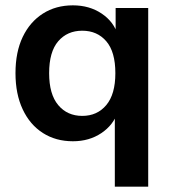

<svg xmlns="http://www.w3.org/2000/svg" viewBox="-20 -519 640 719"><path d="M410 180V-100H421Q405 -51 359.5 -20.5Q314 10 253 10Q189 10 140.5 -21Q92 -52 65 -109.5Q38 -167 38 -245Q38 -324 65 -380.5Q92 -437 140.5 -468Q189 -499 253 -499Q315 -499 361 -468Q407 -437 422 -386H413V-489H535V180ZM288 -85Q344 -85 378 -125.5Q412 -166 412 -245Q412 -325 378 -364.5Q344 -404 288 -404Q232 -404 198 -364.5Q164 -325 164 -245Q164 -166 198 -125.5Q232 -85 288 -85Z"/></svg>

Font: Nunito Sans 12pt ExtraLight
Style: Regular
Weight: 200
Designer: Vernon Adams
Foundry: Vernon Adams
Version: Version 3.101;gftools[0.9.27]